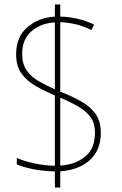

<svg xmlns="http://www.w3.org/2000/svg" viewBox="-20 -779 545 857"><path d="M225 -14Q171 -15 127.5 -24Q84 -33 55 -45V-74Q86 -60 132 -50Q178 -40 225 -39V-353Q176 -374 137 -396.5Q98 -419 75 -452Q52 -485 52 -537Q52 -614 101.5 -657Q151 -700 225 -705V-759H249V-705Q288 -704 325.5 -695.5Q363 -687 400 -669L388 -645Q352 -663 317 -671Q282 -679 249 -680V-370Q305 -348 345.5 -324.5Q386 -301 408 -268.5Q430 -236 430 -187Q430 -108 380.5 -64Q331 -20 249 -14V58H225ZM225 -679Q164 -676 121.5 -640.5Q79 -605 79 -538Q79 -494 98.5 -465.5Q118 -437 151.5 -417.5Q185 -398 225 -380ZM249 -40Q316 -44 360 -80Q404 -116 404 -187Q404 -227 385.5 -254Q367 -281 332.5 -301.5Q298 -322 249 -343Z"/></svg>

Font: Noto Sans Tamil SemiCondensed Thin
Style: Regular
Weight: 100
Width: 4
Designer: Jelle Bosma - Monotype Design Team
Foundry: Monotype Imaging Inc.
Version: Version 2.004; ttfautohint (v1.8.4.7-5d5b)